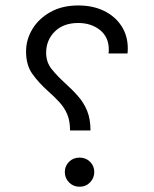

<svg xmlns="http://www.w3.org/2000/svg" viewBox="-20 -689 572 714"><path d="M316.5 -203.9Q316.5 -245.8 304.4 -275.9Q292.3 -306 271.2 -330.2Q250.2 -354.5 222.9 -379Q192.3 -406.8 172 -432.3Q151.6 -457.8 151.6 -492.7Q151.6 -539.6 183.6 -571.6Q215.6 -603.5 270.8 -603.5Q319.3 -603.5 352 -577.2Q384.6 -551 384.6 -504.3Q384.6 -501.1 384.5 -497.6Q384.3 -494.2 383.5 -490.2H454.1Q455.2 -495.9 455.2 -508.8Q455.2 -556.2 431.7 -592.3Q408.2 -628.3 366.9 -648.5Q325.6 -668.7 271.2 -668.7Q211.4 -668.7 167.8 -644.4Q124.2 -620.1 100.6 -581.1Q76.9 -542 76.9 -497.2Q76.9 -447.1 100.3 -414.2Q123.8 -381.2 158.7 -350.1Q183.1 -328.6 201.6 -308.2Q220.1 -287.8 230.3 -263.3Q240.5 -238.8 240.5 -203.9ZM330.6 -49.3Q330.6 -71.5 315.1 -87.2Q299.6 -102.9 275.8 -102.9Q252.3 -102.9 236.7 -87.3Q221 -71.7 221 -49.3Q221 -26.8 236.7 -10.7Q252.5 5.4 275.8 5.4Q299.3 5.4 315 -10.8Q330.6 -27 330.6 -49.3Z"/></svg>

Font: Estedad VF
Style: Regular
Weight: 100
Designer: Amin Abedi
Version: Version 7.3